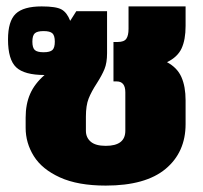

<svg xmlns="http://www.w3.org/2000/svg" viewBox="-20 -564 634 599"><path d="M60 -165V-197Q60 -239 74 -271Q88 -303 119 -330Q56 -330 30.5 -354Q5 -378 5 -441Q5 -498 29 -521Q53 -544 110 -544Q155 -544 172 -534.5Q189 -525 199 -499L218 -529H314V-398Q314 -368 306 -348.5Q298 -329 282 -304Q265 -278 256.5 -256.5Q248 -235 248 -200V-156Q248 -135 263 -122Q278 -109 310 -109Q371 -109 371 -156V-276Q371 -310 344 -310H334V-433H347Q367 -433 374 -443Q381 -453 381 -474V-544H559V-483Q559 -440 546.5 -413Q534 -386 501 -370Q533 -353 546 -323.5Q559 -294 559 -251V-177Q559 -89 496.5 -37Q434 15 310 15Q223 15 167 -10.5Q111 -36 85.5 -77Q60 -118 60 -165ZM151 -434Q151 -453 143.5 -460Q136 -467 116 -467Q96 -467 88.5 -460Q81 -453 81 -434Q81 -415 88.5 -408Q96 -401 116 -401Q136 -401 143.5 -408Q151 -415 151 -434Z"/></svg>

Font: Pridi
Style: Bold
Weight: 700
Designer: Katatrad Team
Foundry: CadsonDemak
Version: Version 1.001